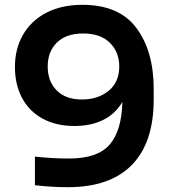

<svg xmlns="http://www.w3.org/2000/svg" viewBox="-20 -771 718 797"><path d="M618 -402V-358Q618 -179 527.5 -86.5Q437 6 262 6Q195 6 125 -2V-121Q195 -113 267 -113Q385 -113 435 -170.5Q485 -228 488 -348Q459 -298 408 -273Q357 -248 289 -248Q213 -248 157 -278.5Q101 -309 71.5 -364.5Q42 -420 42 -493Q42 -569 76 -627.5Q110 -686 173 -718.5Q236 -751 322 -751Q475 -751 546.5 -654.5Q618 -558 618 -402ZM178 -495Q178 -433 215.5 -395.5Q253 -358 320 -358Q387 -358 431 -394Q475 -430 475 -495Q475 -555 436 -593.5Q397 -632 325 -632Q255 -632 216.5 -594.5Q178 -557 178 -495Z"/></svg>

Font: Sora-SIA SemiBold
Style: Regular
Weight: 600
Designer: Jonathan Barnbrook, Julián Moncada
Foundry: Barnbrook Fonts
Version: Version 2.000